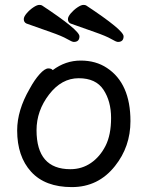

<svg xmlns="http://www.w3.org/2000/svg" viewBox="-20 -739 602 783"><path d="M281 -568Q274 -568 253.5 -580Q233 -592 185.5 -608.5Q138 -625 88 -643Q77 -648 77 -661Q77 -671 89 -685Q101 -699 116 -709Q131 -719 140 -719Q147 -719 151 -717Q304 -616 304 -591Q304 -568 281 -568ZM461 -568Q454 -568 433.5 -580Q413 -592 365.5 -608.5Q318 -625 268 -643Q257 -648 257 -661Q257 -671 269 -685Q281 -699 296 -709Q311 -719 320 -719Q327 -719 331 -717Q484 -616 484 -591Q484 -568 461 -568ZM267 -49Q314 -49 351 -74.5Q388 -100 410.5 -144.5Q433 -189 433 -258Q433 -326 402 -373Q371 -420 301 -420Q231 -420 180 -353.5Q129 -287 129 -208Q129 -49 267 -49ZM273 24Q164 24 107 -38.5Q50 -101 50 -207Q50 -289 101 -377Q121 -414 142 -437Q163 -460 177 -460Q190 -460 195 -453Q247 -492 309 -492Q371 -492 416 -462Q512 -399 512 -245Q512 -141 449 -62Q381 24 273 24Z"/></svg>

Font: LXGW WenKai Lite Medium
Style: Regular
Weight: 500
Designer: LXGW / Fontworks Inc.
Foundry: LXGW / Fontworks Inc.
Version: Version 1.511; March 25, 2025